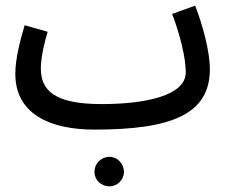

<svg xmlns="http://www.w3.org/2000/svg" viewBox="-20 -436 814 677"><path d="M313 21C585 21 720 -33 720 -192C720 -255 694 -350 668 -416L587 -387C615 -313 635 -232 635 -181C635 -98 491 -69 338 -69C168 -69 124 -120 124 -195C124 -237 139 -294 148 -324L67 -347C52 -297 34 -230 34 -176C34 -34 156 21 313 21ZM366 221C394 221 417 198 417 170C417 141 394 117 366 117C336 117 313 141 313 170C313 198 336 221 366 221Z"/></svg>

Font: Noto Sans Arabic UI XCn Md
Style: Regular
Weight: 500
Width: 2
Designer: Monotype Design Team, Nadine Chahine and Nizar Qandah
Foundry: Monotype Imaging Inc.
Version: Version 2.010